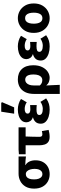

<svg xmlns="http://www.w3.org/2000/svg" viewBox="1050 -1870 996 3137"><g transform="rotate(-90 1548.5 -301.0)"><path d="M271.2 12Q206.5 12 153 -17.3Q99.5 -46.6 67.7 -103.3Q35.9 -159.9 35.9 -242.2Q35.9 -328.1 70.6 -384.5Q105.4 -441 160.6 -468.6Q215.9 -496.1 278.1 -496.1H561.4V-375.5Q521.1 -380.1 490.1 -382.9Q459.2 -385.6 420.5 -386.4V-382.4Q458.3 -361.9 478.3 -318.8Q498.4 -275.7 498.4 -219.2Q498.4 -147.6 469.2 -95.9Q440.1 -44.2 388.8 -16.1Q337.5 12 271.2 12ZM272.8 -106.6Q299.4 -106.6 318.5 -121.7Q337.5 -136.7 348 -165.1Q358.4 -193.5 358.4 -234Q358.4 -273.5 348.4 -306.1Q338.4 -338.7 319.5 -358.1Q300.6 -377.5 273.2 -377.5Q246.6 -377.5 227.3 -363.7Q208 -349.9 197.3 -320Q186.5 -290.2 186.5 -242.2Q186.5 -199.3 197.2 -168.8Q207.8 -138.4 227 -122.5Q246.3 -106.6 272.8 -106.6Z M882.6 11.3Q830.4 11.3 800.1 -9.6Q769.9 -30.4 756.8 -68.7Q743.7 -107 743.7 -158.4V-380.8H597V-490.5L671.2 -496.1H1037.4V-380.8H887.4Q884.7 -316.9 883.4 -256.7Q882.1 -196.5 882.1 -152.4Q882.1 -127.4 892.9 -117.4Q903.7 -107.3 920.8 -107.3Q934.3 -107.3 946.9 -109.4Q959.6 -111.5 976 -115.3L995.2 -5.3Q971.7 1 943.3 6.1Q914.9 11.3 882.6 11.3Z M1326.8 12Q1263.7 12 1211.1 -4.9Q1158.6 -21.9 1127.5 -54.2Q1096.5 -86.4 1096.5 -133.1Q1096.5 -187.1 1125.2 -218.1Q1153.8 -249.1 1198.5 -260.2V-264.2Q1157.4 -277.1 1138.4 -306.9Q1119.4 -336.7 1119.4 -366.9Q1119.4 -415.7 1148.9 -446.8Q1178.3 -477.9 1225.9 -493Q1273.5 -508 1328.8 -508Q1373.8 -508 1419.3 -494.8Q1464.8 -481.6 1500.4 -456.7L1446.4 -362.6Q1421 -379.8 1393.4 -387.9Q1365.7 -396.1 1337.1 -396.1Q1301 -396.1 1281.3 -383.4Q1261.6 -370.7 1261.6 -348.4Q1261.6 -325.9 1279.9 -314.9Q1298.2 -303.8 1330.4 -303.8Q1346.5 -303.8 1364.9 -305.3Q1383.4 -306.8 1400.8 -307.8V-199.3Q1383 -201.3 1363.8 -202.3Q1344.7 -203.3 1327.7 -203.3Q1281.7 -203.3 1260.2 -192.5Q1238.8 -181.7 1238.8 -155.8Q1238.8 -129.6 1264.8 -115Q1290.8 -100.4 1340.6 -100.4Q1364.6 -100.4 1394.2 -109Q1423.8 -117.6 1453 -138.8L1510.2 -45.8Q1462.5 -11.8 1418.6 0.1Q1374.6 12 1326.8 12ZM1260.1 -568.2 1292.5 -779.4H1438.6L1447.2 -763.9L1363.2 -568.2Z M1582.7 176.7V-237.2Q1582.7 -331.5 1613.9 -391.3Q1645.1 -451 1698.7 -479.6Q1752.2 -508.1 1819.9 -508.1Q1928.2 -508.1 1989.8 -442Q2051.4 -376 2051.4 -255.9Q2051.4 -170.8 2021.8 -110.8Q1992.1 -50.8 1945.1 -19.4Q1898 12 1845.6 12Q1814.6 12 1781.1 -0.1Q1747.7 -12.3 1721.1 -43.3Q1722.9 -5.2 1724.7 31.6Q1726.4 68.4 1728 104.3Q1729.7 140.2 1731.3 176.7ZM1811.3 -108.3Q1835.7 -108.3 1856.2 -123.4Q1876.7 -138.4 1888.8 -170.7Q1900.8 -202.9 1900.8 -254.2Q1900.8 -298.8 1891.3 -328.4Q1881.8 -358 1862.8 -372.9Q1843.8 -387.8 1814.6 -387.8Q1787.4 -387.8 1766.4 -371Q1745.4 -354.2 1733.4 -323.5Q1721.5 -292.8 1721.5 -250.6V-148.1Q1744 -123.8 1766.4 -116Q1788.8 -108.3 1811.3 -108.3Z M2358.8 12Q2295.7 12 2243.1 -4.9Q2190.6 -21.9 2159.5 -54.2Q2128.5 -86.4 2128.5 -133.1Q2128.5 -187.1 2157.2 -218.1Q2185.8 -249.1 2230.5 -260.2V-264.2Q2189.4 -277.1 2170.4 -306.9Q2151.4 -336.7 2151.4 -366.9Q2151.4 -415.7 2180.9 -446.8Q2210.3 -477.9 2257.9 -493Q2305.5 -508 2360.8 -508Q2405.8 -508 2451.3 -494.8Q2496.8 -481.6 2532.4 -456.7L2478.4 -362.6Q2453 -379.8 2425.4 -387.9Q2397.7 -396.1 2369.1 -396.1Q2333 -396.1 2313.3 -383.4Q2293.6 -370.7 2293.6 -348.4Q2293.6 -325.9 2311.9 -314.9Q2330.2 -303.8 2362.4 -303.8Q2378.5 -303.8 2396.9 -305.3Q2415.4 -306.8 2432.8 -307.8V-199.3Q2415 -201.3 2395.8 -202.3Q2376.7 -203.3 2359.7 -203.3Q2313.7 -203.3 2292.2 -192.5Q2270.8 -181.7 2270.8 -155.8Q2270.8 -129.6 2296.8 -115Q2322.8 -100.4 2372.6 -100.4Q2396.6 -100.4 2426.2 -109Q2455.8 -117.6 2485 -138.8L2542.2 -45.8Q2494.5 -11.8 2450.6 0.1Q2406.6 12 2358.8 12Z M2820.5 12Q2757.4 12 2702.6 -18.6Q2647.9 -49.3 2613.9 -107.4Q2579.9 -165.4 2579.9 -247.9Q2579.9 -330.5 2613.9 -388.6Q2647.9 -446.7 2702.6 -477.4Q2757.4 -508.1 2820.5 -508.1Q2883.6 -508.1 2938.3 -477.4Q2993.1 -446.7 3027.1 -388.6Q3061.1 -330.5 3061.1 -247.9Q3061.1 -165.4 3027.1 -107.4Q2993.1 -49.3 2938.3 -18.6Q2883.6 12 2820.5 12ZM2820.5 -106.6Q2866.7 -106.6 2888.6 -145Q2910.4 -183.3 2910.4 -247.9Q2910.4 -291 2900.9 -323Q2891.3 -354.9 2871.3 -372.2Q2851.2 -389.5 2820.5 -389.5Q2789.7 -389.5 2769.7 -372.2Q2749.6 -354.9 2740.1 -323Q2730.5 -291 2730.5 -247.9Q2730.5 -183.3 2752.5 -145Q2774.4 -106.6 2820.5 -106.6Z"/></g></svg>

Font: SourceSans3VF
Style: Regular
Weight: 200
Designer: Paul D. Hunt
Foundry: Adobe
Version: Version 3.052;hotconv 1.1.0;makeotfexe 2.6.0